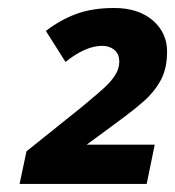

<svg xmlns="http://www.w3.org/2000/svg" viewBox="-20 -744 436 478"><path d="M345.2 -286.1H28.8L45.9 -367.2L179.2 -474.1Q233.4 -518.6 248 -533.7Q262.7 -548.8 269.8 -562.5Q276.9 -576.2 276.9 -589.8Q276.9 -610.4 264.4 -620.1Q252 -629.9 234.9 -629.9Q192.9 -629.9 143.1 -589.8L94.2 -667Q130.4 -694.8 170.4 -709.5Q210.4 -724.1 264.2 -724.1Q324.2 -724.1 360.1 -693.4Q396 -662.6 396 -615.2Q396 -581.1 385.3 -555.2Q374.5 -529.3 351.1 -504.6Q327.6 -480 258.8 -430.2L195.8 -383.8H365.2Z"/></svg>

Font: Zoram GWebM
Style: Bold Italic
Weight: 700
Italic angle: -12°
Foundry: Ascender Corporation
Version: Version 1.000